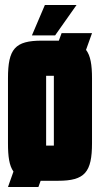

<svg xmlns="http://www.w3.org/2000/svg" viewBox="-20 -720 401 770"><path d="M108 -578H201L287 -700H160ZM349 -406C349 -460 343 -497 325 -520L349 -587H227L216 -557H148C40 -557 12 -524 12 -406V-146C12 -92 17 -56 34 -32L12 30H134L143 5H213C320 5 349 -29 349 -146ZM165 -416H196V-136H165Z"/></svg>

Font: Queering Heavy
Style: Bold
Weight: 900
Designer: Adam Naccarato
Foundry: adamnac
Version: Version 2.000;hotconv 1.0.109;makeotfexe 2.5.65596